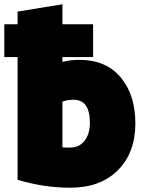

<svg xmlns="http://www.w3.org/2000/svg" viewBox="-42 -832 666 895"><path d="M249 -812V-719H392V-566H249V-543Q283 -553 329 -553Q452 -553 520.5 -471.5Q589 -390 589 -256Q589 -121 508 -39Q427 43 285 43Q162 43 40 6V-566H-22V-719H40V-778ZM249 -358V-145Q258 -144 284 -144Q328 -144 352.5 -176Q377 -208 377 -260Q377 -367 301 -367Q270 -367 249 -358Z"/></svg>

Font: Repo
Style: ExtraBlack
Weight: 1000
Designer: Stefan Peev
Foundry: Context Ltd
Version: Version 001.000